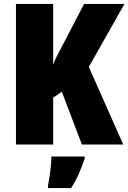

<svg xmlns="http://www.w3.org/2000/svg" viewBox="-20 -734 652 975"><path d="M606 0 431 -394 612 -714H407L294 -497Q282 -474 270 -451Q258 -428 250 -405V-714H61V0H250V-238L294 -268L396 0ZM410 61H241Q241 90 235.5 134Q230 178 224 207V221H341Q365 184 380.5 148Q396 112 410 72Z"/></svg>

Font: Noto Sans Display SemiCondensed Black
Style: Regular
Weight: 900
Width: 4
Designer: Monotype Design Team
Foundry: Monotype Imaging Inc.
Version: Version 1.900